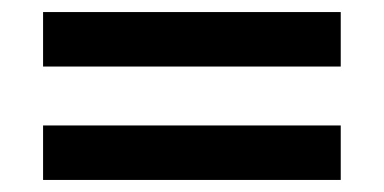

<svg xmlns="http://www.w3.org/2000/svg" viewBox="-20 -483 640 320"><path d="M51.8 -462.9H547.9V-372.1H51.8ZM51.8 -273.9H547.9V-183.1H51.8Z"/></svg>

Font: Post Grotesk Medium
Style: Medium
Weight: 500
Version: Version 1.0